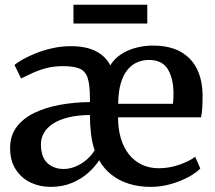

<svg xmlns="http://www.w3.org/2000/svg" viewBox="-20 -756 883 788"><path d="M187.5 11Q143 11 105.2 -7Q67.5 -25 44.5 -60.8Q21.5 -96.5 21.5 -148.5Q21.5 -199 48.2 -234.8Q75 -270.5 121.2 -292.8Q167.5 -315 226.2 -325.8Q285 -336.5 349 -337V-358.5Q348.5 -409 339.8 -436.2Q331 -463.5 307.5 -474Q284 -484.5 238 -484.5Q200 -484.5 168.5 -476Q137 -467.5 111.8 -455.5Q86.5 -443.5 66.5 -434L39.5 -489.5Q49 -498 71.5 -511Q94 -524 125.5 -536.8Q157 -549.5 194.2 -558Q231.5 -566.5 270 -566.5Q334 -566.5 374.2 -545.5Q414.5 -524.5 432.5 -487.5Q449 -515 477 -533.2Q505 -551.5 539 -560.2Q573 -569 608 -569Q704.5 -569 756.8 -517.2Q809 -465.5 811.5 -369Q811.5 -338 810.2 -315Q809 -292 805 -274.5H464.5Q464.5 -227.5 475.8 -189Q487 -150.5 508.8 -123Q530.5 -95.5 561.5 -80.5Q592.5 -65.5 631.5 -65.5Q675 -65.5 716.8 -80.2Q758.5 -95 781 -112.5L802 -64.5Q785 -46.5 753 -29.2Q721 -12 680.8 -0.5Q640.5 11 598.5 11Q549.5 11 508.5 -2Q467.5 -15 436.8 -39.5Q406 -64 387 -98.5Q369.5 -71 341.2 -46Q313 -21 274.5 -5Q236 11 187.5 11ZM465 -330H690Q691 -339.5 691.5 -351.5Q692 -363.5 692 -373Q692 -433 669 -471.5Q646 -510 590.5 -510Q565.5 -510 543 -500.2Q520.5 -490.5 503 -469.2Q485.5 -448 475.5 -413.5Q465.5 -379 465 -330ZM241.5 -62.5Q265.5 -62.5 289.8 -72.5Q314 -82.5 334.8 -100Q355.5 -117.5 368.5 -139.5Q358 -169.5 353.5 -206.2Q349 -243 349 -284Q297.5 -283.5 259.8 -274Q222 -264.5 197.2 -248.2Q172.5 -232 160.2 -210.5Q148 -189 148 -164.5Q148 -111.5 174.2 -87Q200.5 -62.5 241.5 -62.5ZM584.5 -736.5V-659.5H281.5V-736.5Z"/></svg>

Font: Merriweather 20pt SemiBold
Style: Regular
Weight: 600
Version: Version 2.100